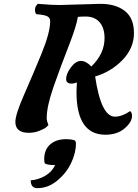

<svg xmlns="http://www.w3.org/2000/svg" viewBox="-20 -681 717 999"><path d="M140 257Q177 255 213 235Q249 215 267 178Q226 178 213 169Q210 160 210 148Q210 98 241 70.5Q272 43 325 43Q348 43 368 49Q375 53 375 67Q375 115 350 167.5Q325 220 277.5 259Q230 298 174 298Q140 298 140 257ZM292 -655 502 -661Q582 -661 629.5 -624Q677 -587 677 -509Q677 -431 618 -369.5Q559 -308 475 -283Q506 -74 578 -74Q615 -74 657 -103Q667 -96 667 -78Q667 -46 628.5 -13Q590 20 528 20Q378 20 378 -203Q378 -220 380 -252Q364 -246 353 -246Q324 -246 324 -270Q324 -297 349 -330.5Q374 -364 401 -364Q428 -364 455 -335Q524 -401 524 -483Q524 -535 498.5 -565Q473 -595 425 -595Q399 -595 385 -593Q378 -545 337 -440.5Q296 -336 259.5 -232Q223 -128 223 -66Q223 -52 232 -30Q228 -26 220.5 -19Q213 -12 186.5 -1Q160 10 130 10Q60 10 60 -47Q60 -85 105 -187.5Q150 -290 195.5 -400.5Q241 -511 241 -571Q241 -589 225.5 -596.5Q210 -604 170 -607Q162 -612 162 -630.5Q162 -649 177 -661Q184 -661 205 -659Q247 -655 292 -655Z"/></svg>

Font: Clara
Style: Regular
Weight: 400
Designer: Proyecto DEMO
Foundry: Proyecto DEMO
Version: Version 1.002